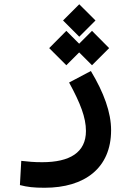

<svg xmlns="http://www.w3.org/2000/svg" viewBox="-20 -657 626 913"><path d="M192.4 235.8C382.3 235.8 508.3 142.6 508.3 -38.1C508.3 -122.1 474.1 -216.3 412.1 -319.3L308.6 -264.6C362.3 -166 388.7 -98.1 388.7 -34.2C388.7 68.4 311.5 114.3 180.7 114.3C138.7 114.3 118.2 111.8 81.1 107.9L74.7 223.1C110.8 232.4 140.1 235.8 192.4 235.8ZM417.5 -346.7 499 -428.2 417.5 -510.3 356.4 -449.2 295.4 -510.3 213.9 -428.2 295.4 -346.7 356.4 -407.7ZM356.9 -482.4 434.1 -559.6 356.9 -636.7 279.8 -559.6Z"/></svg>

Font: Cascadia Code NF SemiBold
Style: Regular
Weight: 600
Monospace: yes
Designer: Aaron Bell
Foundry: Saja Typeworks
Version: Version 2404.023